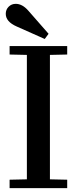

<svg xmlns="http://www.w3.org/2000/svg" viewBox="-20 -980 400 1000"><path d="M30 -44 120 -46V-694L30 -696V-740H330V-696L240 -694V-46L330 -44V0H30ZM10 -908Q10 -930 25 -945Q40 -960 62 -960Q96 -960 127 -925L233 -804L213 -777L67 -842Q10 -867 10 -908Z"/></svg>

Font: Minipax
Style: Bold
Weight: 500
Designer: Raphaël Ronot, Igor Stepanchenko (Cyrillic)
Foundry: steppetype
Version: Version 1.002